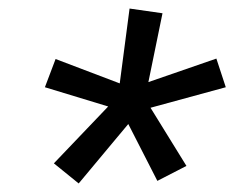

<svg xmlns="http://www.w3.org/2000/svg" viewBox="-20 -796 548 449"><path d="M164 -367 106 -414 233 -547 85 -592 110 -658 260 -601 283 -776 360 -765 327 -604 486 -659 508 -592 332 -544 416 -408 348 -373 280 -506Z"/></svg>

Font: Iosevka Curly Oblique
Style: Regular
Weight: 400
Italic angle: -9°
Monospace: yes
Designer: Belleve Invis
Foundry: Belleve Invis
Version: Version 11.1.0; ttfautohint (v1.8.3)